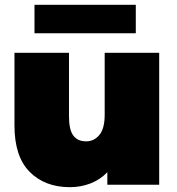

<svg xmlns="http://www.w3.org/2000/svg" viewBox="-20 -766 733 796"><path d="M640 -547V0H425V-52Q395 -21 355 -5.5Q315 10 270 10Q166 10 103 -53.5Q40 -117 40 -245V-547H266V-284Q266 -228 284 -204Q302 -180 337 -180Q370 -180 392 -206.5Q414 -233 414 -290V-547ZM123 -746H543V-628H123Z"/></svg>

Font: Montserrat Alternates Black
Style: Regular
Weight: 900
Designer: Julieta Ulanovsky
Foundry: Julieta Ulanovsky
Version: Version 7.200